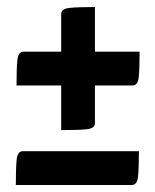

<svg xmlns="http://www.w3.org/2000/svg" viewBox="-20 -543 442 546"><path d="M27 -300Q27 -350 29.5 -373Q32 -396 47 -396H377Q377 -347 374.5 -323.5Q372 -300 357 -300ZM154 -173V-503Q154 -518 177.5 -520.5Q201 -523 250 -523V-193Q250 -178 227 -175.5Q204 -173 154 -173ZM25 -17Q25 -67 27.5 -90Q30 -113 45 -113H375Q375 -64 372.5 -40.5Q370 -17 355 -17Z"/></svg>

Font: Yanone Kaffeesatz ExtraLight
Style: Regular
Weight: 200
Designer: Yanone (Cyrillic: Daniel Pouzeot, Huerta Tipografica, and Cyreal)
Foundry: Yanone
Version: Version 2.003